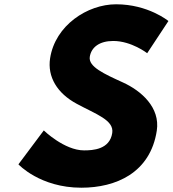

<svg xmlns="http://www.w3.org/2000/svg" viewBox="-20 -860 805 895"><path d="M521 -840C388 -840 237 -742 213.5 -588C200.3 -502 246.5 -425 338 -376C428.5 -327 512.4 -300 503.2 -240C491.4 -163 412.8 -159 371.8 -159C279.8 -159 184.1 -252 184.1 -252L65.9 -94C65.9 -94 166.2 15 359.2 15C520.2 15 680.8 -54 710.9 -251C727.4 -359 638.4 -437 552.3 -476C464.5 -516 391.5 -549 398.5 -595C405.4 -640 443.9 -669 507.9 -669C592.9 -669 666.1 -612 666.1 -612L765.1 -762C765.1 -762 671 -840 521 -840Z"/></svg>

Font: Sztylet
Style: BdObl
Weight: 700
Foundry: Cannot Into Space Fonts, PlusOne Fonts
Version: Version 0.12